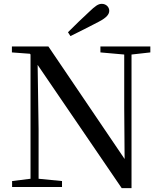

<svg xmlns="http://www.w3.org/2000/svg" viewBox="-20 -974 841 1000"><path d="M334 -806 347 -786C396 -810 445 -835 493 -860C536 -882 549 -900 549 -918C549 -937 533 -954 510 -954C492 -954 476 -943 445 -913C409 -880 371 -843 334 -806ZM614 6H665V-690L763 -701V-732H503V-701L627 -690V-411L629 -146L232 -732H42V-701L136 -694L139 -690V-43L43 -31V0H303V-31L181 -43V-302L176 -636Z"/></svg>

Font: Source Han Serif CN Medium
Style: Regular
Weight: 500
Designer: Ryoko NISHIZUKA 西塚涼子 (kana & ideographs); Frank Grießhammer (Latin, Greek & Cyrillic); Wenlong ZHANG 张文龙 (bopomofo); San
Foundry: Adobe
Version: Version 2.002;hotconv 1.1.0;makeotfexe 2.6.0